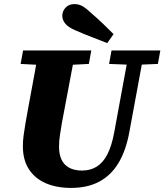

<svg xmlns="http://www.w3.org/2000/svg" viewBox="-20 -902 805 940"><path d="M218 -582 81 -589 93 -655H427L415 -589L276 -582ZM328 18Q257 18 204 -5Q151 -28 121.5 -73.5Q92 -119 92 -186Q92 -211 95.5 -238.5Q99 -266 104 -294L116 -362Q125 -411 134 -459.5Q143 -508 152 -557Q161 -606 169 -655H350L283 -300Q278 -271 273.5 -241Q269 -211 269 -183Q269 -148 280.5 -122Q292 -96 317.5 -81.5Q343 -67 382 -67Q423 -67 454 -86.5Q485 -106 506 -147Q527 -188 539 -253L613 -655H687L613 -254Q596 -163 559.5 -103Q523 -43 465.5 -12.5Q408 18 328 18ZM618 -585 514 -589 526 -655H765L753 -589L656 -585ZM536 -735 505 -691Q467 -706 428 -721Q389 -736 350 -753Q313 -769 299 -787Q285 -805 285 -825Q285 -847 301 -864.5Q317 -882 344 -882Q367 -882 386 -870.5Q405 -859 430 -835Q457 -812 483.5 -786.5Q510 -761 536 -735Z"/></svg>

Font: Source Serif 4 ExtraBold
Style: Italic
Weight: 800
Italic angle: -12°
Designer: Frank Grießhammer
Foundry: Adobe Systems Incorporated
Version: Version 4.004;hotconv 1.0.116;makeotfexe 2.5.65601